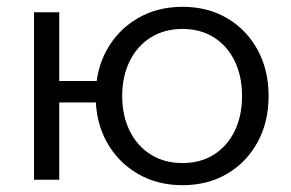

<svg xmlns="http://www.w3.org/2000/svg" viewBox="-20 -528 856 564"><path d="M516 16Q442 16 384 -18Q326 -52 293.5 -111Q261 -170 261 -246Q261 -322 293.5 -381Q326 -440 384 -474Q442 -508 516 -508Q591 -508 648 -474Q705 -440 737 -381Q769 -322 769 -246Q769 -170 737 -111Q705 -52 648 -18Q591 16 516 16ZM80 0V-492H154V0ZM116 -227V-290H321V-227ZM516 -49Q569 -49 608.5 -74Q648 -99 669.5 -143.5Q691 -188 691 -246Q691 -304 669.5 -348.5Q648 -393 608.5 -418Q569 -443 516 -443Q463 -443 423 -418Q383 -393 361 -348.5Q339 -304 339 -246Q339 -188 361 -143.5Q383 -99 423 -74Q463 -49 516 -49Z"/></svg>

Font: Wix Madefor Display
Style: Regular
Weight: 400
Designer: Dalton Maag Ltd
Foundry: Dalton Maag Ltd
Version: Version 3.100